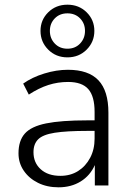

<svg xmlns="http://www.w3.org/2000/svg" viewBox="-20 -792 562 820"><path d="M230 8Q181 8 142.5 -11Q104 -30 81.5 -63Q59 -96 59 -137Q59 -191 86 -221.5Q113 -252 177 -265Q241 -278 353 -278H384V-314Q384 -381 357 -411.5Q330 -442 271 -442Q227 -442 186.5 -429Q146 -416 103 -388L79 -435Q117 -462 169 -478Q221 -494 270 -494Q358 -494 400.5 -449Q443 -404 443 -311V0H385V-87Q365 -42 324.5 -17Q284 8 230 8ZM238 -41Q281 -41 313.5 -61.5Q346 -82 365 -118Q384 -154 384 -200V-233H354Q264 -233 213.5 -225Q163 -217 143 -197Q123 -177 123 -142Q123 -97 154 -69Q185 -41 238 -41ZM268 -547Q219 -547 186 -580Q153 -613 153 -660Q153 -707 186 -739.5Q219 -772 268 -772Q317 -772 350 -739.5Q383 -707 383 -660Q383 -613 350 -580Q317 -547 268 -547ZM268 -584Q301 -584 322 -606Q343 -628 343 -660Q343 -692 322 -713.5Q301 -735 268 -735Q235 -735 214 -713.5Q193 -692 193 -660Q193 -628 214 -606Q235 -584 268 -584Z"/></svg>

Font: Nunito Sans Light
Style: Regular
Weight: 300
Designer: Vernon Adams
Foundry: Vernon Adams
Version: Version 3.101; ttfautohint (v1.8.4.7-5d5b);gftools[0.9.27]